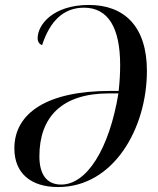

<svg xmlns="http://www.w3.org/2000/svg" viewBox="-20 -745 637 775"><path d="M215 10C438 10 573 -226 573 -459C573 -639 481 -725 339 -725C194 -725 132 -645 132 -591C132 -575 140 -566 150 -563C182 -661 237 -714 319 -714C416 -714 465 -634 465 -482C465 -450 463 -413 459 -378H425C174 -378 38 -291 38 -146C38 -46 104 10 215 10ZM227 0C167 0 139 -43 139 -114C139 -272 229 -368 420 -368H458C421 -143 330 0 227 0Z"/></svg>

Font: Noto Serif Display Condensed Medium
Style: Italic
Weight: 500
Width: 3
Italic angle: -12°
Designer: Monotype Design Team
Foundry: Monotype Imaging Inc.
Version: Version 2.009